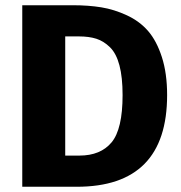

<svg xmlns="http://www.w3.org/2000/svg" viewBox="-20 -713 691 733"><path d="M258 -693Q318 -693 367 -685Q416 -677 464.5 -654.5Q513 -632 545.5 -594.5Q578 -557 598 -495Q618 -433 618 -350Q618 0 273 0H65V-693ZM281 -574H229V-119H283Q364 -119 406 -169.5Q448 -220 448 -350Q448 -418 436 -463.5Q424 -509 400 -532.5Q376 -556 348 -565Q320 -574 281 -574Z"/></svg>

Font: FiraGO
Style: Bold
Weight: 700
Designer: bBox Type
Foundry: bBox Type GmbH
Version: Version 1.001;PS 001.001;hotconv 1.0.88;makeotf.lib2.5.64775